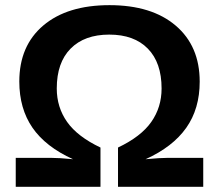

<svg xmlns="http://www.w3.org/2000/svg" viewBox="-20 -718 842 738"><path d="M400.9 -698.2Q563 -698.2 655.3 -619.6Q747.6 -541 747.6 -404.3Q747.6 -299.8 695.8 -226.6Q644 -153.3 539.6 -106Q595.2 -111.3 626.5 -111.3H761.2V0H433.6V-150.9Q522 -192.9 561.5 -249.3Q601.1 -305.7 601.1 -377.9Q601.1 -477.1 548.3 -531Q495.6 -585 399.9 -585Q304.7 -585 251.5 -531.2Q198.2 -477.5 198.2 -377.9Q198.2 -305.7 238 -249.3Q277.8 -192.9 366.2 -150.9V0H40.5V-111.3H174.3Q207 -111.3 260.7 -106Q155.3 -153.8 104.7 -227.3Q54.2 -300.8 54.2 -404.8Q54.2 -542 146.5 -620.1Q238.8 -698.2 400.9 -698.2Z"/></svg>

Font: Arial
Style: Bold
Weight: 700
Designer: Steve Matteson
Foundry: Ascender Corporation
Version: Version 2.00.3